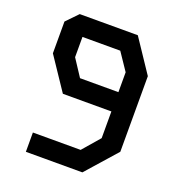

<svg xmlns="http://www.w3.org/2000/svg" viewBox="-129 -820 859 926"><g transform="rotate(20 300.0 -356.5)"><path d="M123 -713 66 -654V-491L178 -324H427V-187L351 -99H106V0H396L534 -156V-544L421 -713ZM173 -510V-614H367L427 -525V-423H230Z"/></g></svg>

Font: Kode Mono SemiBold
Style: Regular
Weight: 600
Monospace: yes
Designer: Isa Ozler
Foundry: Kadena LLC
Version: Version 1.206;gftools[0.9.28]